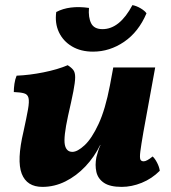

<svg xmlns="http://www.w3.org/2000/svg" viewBox="-20 -722 667 751"><path d="M146 9Q85 9 65 -42.5Q45 -94 72 -208Q84 -263 89.5 -294Q95 -325 91.5 -339Q88 -353 74 -357Q60 -361 34 -362Q34 -377 36.5 -394.5Q39 -412 45 -426Q95 -428 150 -439Q205 -450 245 -467Q259 -458 266.5 -448.5Q274 -439 274 -420Q274 -401 267 -365Q260 -329 246 -268Q228 -185 233.5 -156.5Q239 -128 263 -128Q283 -128 311 -154Q339 -180 365.5 -237Q392 -294 410 -388L423 -458H587L541 -206Q532 -154 529 -130Q526 -106 529 -98.5Q532 -91 542 -91Q554 -91 577 -110Q586 -102 594.5 -85.5Q603 -69 605 -54Q574 -23 534.5 -7Q495 9 456 9Q410 9 386.5 -7Q363 -23 357 -49.5Q351 -76 357 -107Q360 -118 363.5 -130Q367 -142 373 -155H372Q349 -108 314 -71Q279 -34 236 -12.5Q193 9 146 9ZM344 -520Q296 -520 261.5 -540.5Q227 -561 210.5 -596Q194 -631 200 -675Q251 -702 328 -691Q325 -654 336.5 -631Q348 -608 381 -608Q448 -608 498 -702Q514 -699 530 -689.5Q546 -680 553 -670Q522 -597 465.5 -558.5Q409 -520 344 -520Z"/></svg>

Font: Vollkorn ExtraBold
Style: Italic
Weight: 800
Italic angle: -11°
Designer: Friedrich Althausen
Foundry: Friedrich Althausen
Version: Version 5.000; ttfautohint (v1.8.3)